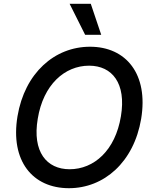

<svg xmlns="http://www.w3.org/2000/svg" viewBox="-20 -984 808 1014"><path d="M725.5 -356.5C764.6 -592.7 646 -737.2 455.3 -737.2C269.2 -737.2 110.8 -599.4 72.4 -370C33.4 -134.2 152 9.9 344.1 9.9C529.1 9.9 686.8 -127.1 725.5 -356.5ZM179.3 -356.5C208.5 -536.9 321.7 -637.1 450.6 -637.1C572.4 -637.1 647.7 -544 618.6 -370C589.1 -189.6 476.6 -90.2 347.7 -90.2C226.2 -90.2 149.9 -182.5 179.3 -356.5ZM347.7 -963.8 429.7 -800.1H514.6L459.5 -963.8Z"/></svg>

Font: Margiela Sans Medium
Style: Italic
Weight: 500
Italic angle: -9.39999°
Designer: Stefan Endress, Andreas Faust
Version: Version 1.100;FEAKit 1.0